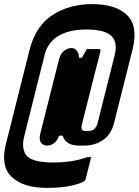

<svg xmlns="http://www.w3.org/2000/svg" viewBox="-36 -738 672 931"><path d="M191 -32Q173 -32 162.5 -46.5Q152 -61 160 -93L249 -446Q257 -478 274.5 -491.5Q292 -505 311 -505Q327 -505 337 -492Q347 -479 347 -458H361Q367 -468 373 -479Q379 -490 385 -500H443Q454 -500 451 -489Q442 -455 430.5 -409Q419 -363 406 -312.5Q393 -262 381.5 -215.5Q370 -169 361 -134Q357 -117 361 -110Q365 -103 381 -103H391Q411 -103 421.5 -112.5Q432 -122 438 -144L520 -470Q534 -526 511 -556Q483 -595 382 -595Q300 -595 247.5 -564Q195 -533 180 -470L81 -75Q74 -47 76.5 -25.5Q79 -4 89 12Q105 33 139 41.5Q173 50 220 50Q264 50 306.5 44Q349 38 387 24H406L380 128Q378 137 370 142Q360 150 313.5 161.5Q267 173 189 173Q77 173 21 120Q-35 67 -7 -41L107 -495Q136 -611 217.5 -664.5Q299 -718 411 -718Q526 -718 580.5 -664.5Q635 -611 606 -495L517 -142Q504 -88 465 -60Q426 -32 370 -32H348Q282 -32 268 -80H251Q239 -52 223.5 -42Q208 -32 191 -32Z"/></svg>

Font: Recursive Mn Lnr St
Style: Bold Italic
Weight: 700
Italic angle: -15°
Monospace: yes
Version: Version 1.079;hotconv 1.0.112;makeotfexe 2.5.65598; ttfautoh